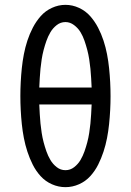

<svg xmlns="http://www.w3.org/2000/svg" viewBox="-20 -764 540 792"><path d="M250 8Q221 8 194 -4Q167 -16 147.5 -37.5Q128 -59 115 -85Q102 -111 93 -138.5Q84 -166 78.5 -194.5Q73 -223 70 -252Q67 -281 65.5 -310Q64 -339 64 -368Q64 -396 65.5 -425Q67 -454 70 -483Q73 -512 78.5 -540.5Q84 -569 93 -596.5Q102 -624 115.5 -650Q129 -676 148 -697.5Q167 -719 194 -731.5Q221 -744 250 -744Q279 -744 306 -731.5Q333 -719 352 -697.5Q371 -676 384.5 -650Q398 -624 407 -596.5Q416 -569 421.5 -540.5Q427 -512 430 -483Q433 -454 434.5 -425Q436 -396 436 -367Q436 -339 434.5 -310Q433 -281 430 -252Q427 -223 421.5 -194.5Q416 -166 407 -138.5Q398 -111 385 -85Q372 -59 352.5 -37.5Q333 -16 306 -4Q279 8 250 8ZM142 -403H358Q357 -422 356 -441.5Q355 -461 353 -480.5Q351 -500 348 -519.5Q345 -539 340 -558Q335 -577 328.5 -596Q322 -615 312 -631.5Q302 -648 285.5 -660.5Q269 -673 250 -673Q230 -673 214 -660.5Q198 -648 188 -631Q178 -614 171.5 -595.5Q165 -577 160 -558Q155 -539 152 -519.5Q149 -500 147 -480.5Q145 -461 144 -441.5Q143 -422 142 -403ZM250 -62Q270 -62 286 -74.5Q302 -87 312 -104Q322 -121 328.5 -139.5Q335 -158 340 -177Q345 -196 348 -215.5Q351 -235 353 -254.5Q355 -274 356 -293.5Q357 -313 358 -333H142Q143 -313 144 -293.5Q145 -274 147 -254.5Q149 -235 152 -215.5Q155 -196 160 -177Q165 -158 171.5 -139.5Q178 -121 188 -104Q198 -87 214 -74.5Q230 -62 250 -62Z"/></svg>

Font: Zed Sans
Style: Regular
Weight: 400
Designer: Belleve Invis
Foundry: Belleve Invis
Version: Version 1.0.0; ttfautohint (v1.8.4)